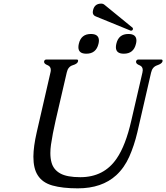

<svg xmlns="http://www.w3.org/2000/svg" viewBox="-20 -1011 909 1050"><path d="M477.1 -825.2Q520.5 -825.2 521 -789.6Q521 -781.2 518.6 -771.5Q505.9 -717.3 452.1 -717.3Q408.7 -717.3 408.7 -752.9Q408.7 -761.2 411.1 -771.5Q423.3 -825.2 477.1 -825.2ZM682.1 -825.2Q725.6 -825.2 726.1 -789.6Q726.1 -781.2 723.6 -771.5Q710.9 -717.3 657.2 -717.3Q613.8 -717.3 613.8 -752.9Q613.8 -761.2 616.2 -771.5Q628.4 -825.2 682.1 -825.2ZM693.4 -843.8 503.4 -921.4Q487.3 -927.7 487.3 -944.8Q487.3 -949.7 488.8 -955.1Q497.1 -991.2 533.2 -991.2Q543.9 -991.2 551.3 -984.9L705.6 -858.9Q707.5 -855.5 707 -851.6Q705.1 -843.3 696.3 -843.3Q694.3 -843.3 693.4 -843.8ZM180.7 -287.1 255.9 -614.3Q257.8 -622.1 257.8 -627.9Q257.8 -647.5 240.7 -654.3Q220.7 -662.1 221.2 -672.4Q221.2 -673.8 221.2 -675.3Q223.6 -685.5 233.9 -685.5H399.4Q409.2 -685.5 406.7 -675.3Q403.8 -662.1 377.9 -654.3Q352.1 -646.5 345.2 -615.2L284.2 -352.1Q267.1 -277.3 258.8 -219.7Q255.4 -195.3 255.4 -173.8Q255.4 -145 261.7 -122.6Q272.5 -83 309.6 -62.5Q346.2 -42 419.4 -42Q548.3 -42 617.7 -143.6Q667 -214.8 698.2 -352.1L758.8 -613.8Q760.7 -621.6 760.7 -627.4Q760.7 -647 743.7 -653.8Q723.6 -661.6 724.1 -672.4Q724.1 -673.8 724.1 -675.3Q726.6 -685.5 736.8 -685.5H861.3Q869.1 -685.5 869.1 -678.7Q869.1 -677.2 868.7 -675.3Q865.7 -662.6 839.4 -653.8Q813 -645 806.2 -613.8L731 -287.1Q713.9 -214.8 687 -154.3Q660.2 -93.8 615.7 -52.7Q537.1 19 405.3 19Q321.8 19 266.6 3.4Q211.4 -12.2 186 -53.2Q162.6 -89.8 162.6 -154.3Q163.1 -210.4 180.7 -287.1Z"/></svg>

Font: Caudex
Style: Italic
Weight: 400
Italic angle: -13°
Version: Version 1.04